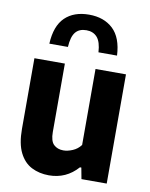

<svg xmlns="http://www.w3.org/2000/svg" viewBox="-90 -872 742 947"><g transform="rotate(10 281.5 -398.5)"><path d="M220.5 9.5Q172 9.5 133.5 -10.2Q95 -30 72.8 -74.5Q50.5 -119 50.5 -193V-547H203V-204.5Q203 -159 221.5 -141.5Q240 -124 269.5 -124Q291 -124 315.8 -134.5Q340.5 -145 356.5 -166.5V-547H509V0H382.5L372 -56H365Q307 9.5 220.5 9.5ZM110.5 -630.5Q115 -720 159.2 -762.8Q203.5 -805.5 279.5 -805.5Q354 -805.5 399.5 -762.8Q445 -720 449.5 -630.5H356.5Q353.5 -682 333.8 -704.8Q314 -727.5 279.5 -727.5Q243.5 -727.5 225 -704.8Q206.5 -682 203.5 -630.5Z"/></g></svg>

Font: Encode Sans SemiCondensed SemiCondensed
Style: Bold
Weight: 700
Width: 4
Designer: Multiple Designers
Foundry: Impallari Type
Version: Version 3.000; ttfautohint (v1.8.3) -l 8 -r 50 -G 200 -x 14 